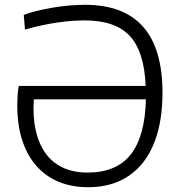

<svg xmlns="http://www.w3.org/2000/svg" viewBox="-20 -770 755 800"><path d="M52 -329Q52 -352 53.5 -373.5Q55 -395 58 -412H587Q581 -556 520.5 -620.5Q460 -685 333 -685Q280 -685 218 -676Q156 -667 84 -647L79 -708Q102 -717 133 -724.5Q164 -732 198.5 -738Q233 -744 268.5 -747Q304 -750 334 -750Q657 -750 657 -384Q657 -290 636.5 -217Q616 -144 576.5 -93.5Q537 -43 479.5 -16.5Q422 10 347 10Q278 10 223.5 -13Q169 -36 131 -79.5Q93 -123 72.5 -186Q52 -249 52 -329ZM345 -51Q465 -51 524.5 -126Q584 -201 588 -356H121Q116 -285 128.5 -228.5Q141 -172 169 -132.5Q197 -93 241 -72Q285 -51 345 -51Z"/></svg>

Font: Encode Sans Wide
Style: Light
Weight: 300
Designer: Pablo Impallari, Andres Torresi
Foundry: Pablo Impallari, Andres Torresi
Version: Version 1.000; ttfautohint (v1.00) -l 8 -r 50 -G 200 -x 14 -